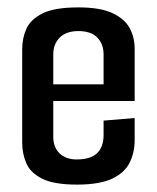

<svg xmlns="http://www.w3.org/2000/svg" viewBox="-20 -495 424 519"><path d="M188 4Q126 4 94 -12Q62 -28 51 -54Q40 -80 40 -109V-362Q40 -392 51.5 -417.5Q63 -443 95.5 -459Q128 -475 192 -475Q251 -475 284 -459.5Q317 -444 330.5 -419Q344 -394 344 -363V-261L260 -256V-348Q260 -376 243 -393.5Q226 -411 192 -411Q159 -411 141.5 -393.5Q124 -376 124 -348V-125Q124 -97 141 -80.5Q158 -64 187 -64Q225 -64 242.5 -81Q260 -98 260 -130V-169L344 -176V-116Q344 -83 330.5 -55.5Q317 -28 283 -12Q249 4 188 4ZM51 -222V-267H344V-222Z"/></svg>

Font: Smooch Sans Thin SemiBold
Style: Regular
Weight: 600
Version: Version 1.010